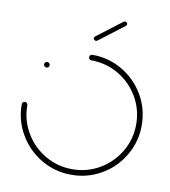

<svg xmlns="http://www.w3.org/2000/svg" viewBox="-78 -749 725 817"><g transform="rotate(10 284.5 -341.0)"><path d="M88.9 -443Q88.9 -448.1 92.4 -451.7Q95.9 -455.2 100.7 -455.2Q105.9 -455.2 109.4 -451.7Q113 -448.1 113 -443Q113 -437.8 109.4 -434.4Q105.9 -431.1 100.7 -431.1Q95.9 -431.1 92.4 -434.6Q88.9 -438.1 88.9 -443ZM272.2 -506.7Q272.2 -511.5 275.7 -515Q279.3 -518.5 284.1 -518.5Q354.4 -518.5 414.1 -483.7Q473.7 -448.9 508.5 -389.3Q543.3 -329.6 543.3 -259.3Q543.3 -188.9 508.5 -129.3Q473.7 -69.6 414.1 -34.8Q354.4 0 284.1 0Q213.7 0 154.3 -34.8Q94.8 -69.6 59.8 -129.3Q24.8 -188.9 24.8 -259.3Q24.8 -264.4 28.5 -268Q32.2 -271.5 37 -271.5Q41.9 -271.5 45.4 -267.8Q48.9 -264.1 48.9 -259.3Q48.9 -195.2 80.6 -141.3Q112.2 -87.4 166.3 -55.7Q220.4 -24.1 284.1 -24.1Q348.1 -24.1 402 -55.7Q455.9 -87.4 487.6 -141.3Q519.3 -195.2 519.3 -259.3Q519.3 -323.3 487.6 -377.2Q455.9 -431.1 402 -462.8Q348.1 -494.4 284.1 -494.4Q279.3 -494.4 275.7 -498Q272.2 -501.5 272.2 -506.7ZM288.5 -579.6Q284.1 -579.6 281.1 -582.6Q278.1 -585.6 278.1 -589.6Q278.1 -594.4 282.2 -597.4L391.1 -680.4Q393.7 -682.2 397 -682.2Q401.5 -682.2 404.4 -679.3Q407.4 -676.3 407.4 -672.2Q407.4 -667.4 403.3 -664.4L294.4 -581.5Q291.9 -579.6 288.5 -579.6Z"/></g></svg>

Font: 26F Galaxy Sans Thin
Style: Regular
Weight: 100
Designer: C₂₉H₂₅N₃O₅
Version: Version 1.100